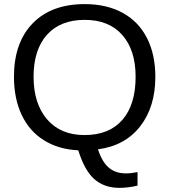

<svg xmlns="http://www.w3.org/2000/svg" viewBox="-20 -718 818 927"><path d="M730 -347.2Q730 -201.7 656.7 -107.9Q583.5 -14.2 453.1 2.9Q473.1 64.5 505.6 91.8Q538.1 119.1 587.9 119.1Q614.7 119.1 644 112.8V178.2Q598.6 189 557.1 189Q483.4 189 435.8 147.2Q388.2 105.5 357.9 7.8Q261.2 2.9 191.2 -41.3Q121.1 -85.4 84.2 -164.3Q47.4 -243.2 47.4 -347.2Q47.4 -512.2 137.7 -605.2Q228 -698.2 389.2 -698.2Q494.1 -698.2 571.3 -656.5Q648.4 -614.7 689.2 -535.2Q730 -455.6 730 -347.2ZM634.8 -347.2Q634.8 -475.6 570.6 -548.8Q506.3 -622.1 389.2 -622.1Q271 -622.1 206.5 -549.8Q142.1 -477.5 142.1 -347.2Q142.1 -217.8 207.3 -141.8Q272.5 -65.9 388.2 -65.9Q507.3 -65.9 571 -139.4Q634.8 -212.9 634.8 -347.2Z"/></svg>

Font: Liberation Sans
Style: Regular
Weight: 400
Designer: Steve Matteson
Foundry: Ascender Corporation
Version: Version 2.00.1